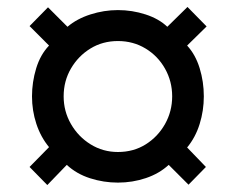

<svg xmlns="http://www.w3.org/2000/svg" viewBox="-20 -622 648 552"><path d="M116 -90 65 -142 121 -199Q97 -228 84.5 -266Q72 -304 72 -345Q72 -386 84 -425.5Q96 -465 121 -491L65 -547L118 -601L174 -545Q201 -568 240 -580.5Q279 -593 319 -593Q360 -593 398.5 -580.5Q437 -568 461 -545L519 -602L574 -546L518 -491Q542 -465 554 -426Q566 -387 566 -345Q566 -304 554 -265.5Q542 -227 518 -198L572 -142L522 -91L465 -148Q438 -123 399.5 -110Q361 -97 319 -97Q278 -97 239 -109.5Q200 -122 172 -148ZM319 -185Q364 -185 399 -207Q434 -229 454.5 -265.5Q475 -302 475 -345Q475 -388 454.5 -424.5Q434 -461 398.5 -482.5Q363 -504 319 -504Q275 -504 240 -482.5Q205 -461 184 -425Q163 -389 163 -345Q163 -302 184 -265.5Q205 -229 240.5 -207Q276 -185 319 -185Z"/></svg>

Font: Archivo SemiExpanded
Style: Bold Italic
Weight: 700
Width: 6
Italic angle: -10°
Designer: Hector Gatti
Foundry: Omnibus-Type
Version: Version 2.001